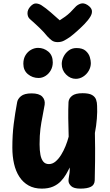

<svg xmlns="http://www.w3.org/2000/svg" viewBox="-20 -1102 653 1135"><path d="M227 13Q182 13 149 -5.5Q116 -24 94.5 -57Q73 -90 63 -134Q53 -178 53 -229Q53 -305 61 -368.5Q69 -432 81 -496Q84 -517 104 -533.5Q124 -550 167 -550Q211 -550 229.5 -531Q248 -512 244 -483Q238 -446 231 -412.5Q224 -379 219 -340.5Q214 -302 214 -249Q214 -213 219 -187Q224 -161 236 -146.5Q248 -132 269 -132Q290 -132 308 -147Q326 -162 341 -186Q356 -210 367.5 -238.5Q379 -267 386 -294Q384 -350 383.5 -403.5Q383 -457 385 -499Q387 -521 406.5 -536Q426 -551 468 -551Q506 -551 524 -540.5Q542 -530 548 -513Q554 -496 554 -476Q555 -459 554.5 -440Q554 -421 552.5 -400Q551 -379 548 -358Q545 -337 541 -316Q543 -216 542 -151Q541 -86 540 -36Q539 -9 517.5 2Q496 13 455 13Q416 13 400.5 -2Q385 -17 385 -33Q385 -43 387 -54Q389 -65 391 -79.5Q393 -94 392 -112Q383 -93 370.5 -71.5Q358 -50 339.5 -30.5Q321 -11 293.5 1Q266 13 227 13ZM208 -641Q172 -641 145 -663.5Q118 -686 118 -725Q118 -755 131 -776Q144 -797 164 -808Q184 -819 205 -819Q239 -819 265.5 -797Q292 -775 292 -733Q292 -708 280.5 -687Q269 -666 249.5 -653.5Q230 -641 208 -641ZM428 -636Q396 -636 370.5 -661.5Q345 -687 345 -724Q345 -745 355.5 -766.5Q366 -788 385.5 -803Q405 -818 432 -818Q468 -818 486.5 -801.5Q505 -785 511 -764.5Q517 -744 517 -729Q517 -705 504.5 -683.5Q492 -662 471.5 -649Q451 -636 428 -636ZM424 -1059Q436 -1073 455.5 -1080Q475 -1087 498 -1072Q520 -1057 523 -1040.5Q526 -1024 515 -1005Q502 -983 480 -960.5Q458 -938 435.5 -918Q413 -898 396 -885Q376 -871 359 -862Q342 -853 321 -853Q299 -853 285.5 -863.5Q272 -874 260 -887Q240 -912 214.5 -936.5Q189 -961 156 -990Q143 -1002 142.5 -1023Q142 -1044 159 -1063Q177 -1083 194 -1081.5Q211 -1080 225 -1071Q250 -1055 280.5 -1028.5Q311 -1002 333 -982Q349 -992 365 -1003.5Q381 -1015 395.5 -1029Q410 -1043 424 -1059Z"/></svg>

Font: Playpen Sans
Style: Bold
Weight: 700
Designer: Laura Meseguer, Veronika Burian, José Scaglione
Foundry: TypeTogether
Version: Version 1.001